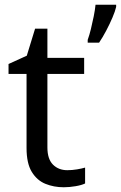

<svg xmlns="http://www.w3.org/2000/svg" viewBox="-20 -780 510 810"><path d="M264 -62Q284 -62 305 -65.5Q326 -69 339 -73V-6Q325 1 299 5.5Q273 10 249 10Q207 10 171.5 -4.5Q136 -19 114 -55Q92 -91 92 -156V-468H16V-510L93 -545L128 -659H180V-536H335V-468H180V-158Q180 -109 203.5 -85.5Q227 -62 264 -62ZM470 -751Q466 -733 454.5 -706Q443 -679 428 -650.5Q413 -622 398 -600H350V-612Q357 -631 363.5 -657.5Q370 -684 375.5 -711.5Q381 -739 383 -760H470Z"/></svg>

Font: Noto Sans Pahawh Hmong
Style: Regular
Weight: 400
Designer: Monotype Design Team
Foundry: Monotype Imaging Inc.
Version: Version 2.001; ttfautohint (v1.8.4.7-5d5b)